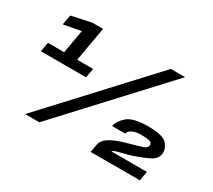

<svg xmlns="http://www.w3.org/2000/svg" viewBox="-128 -917 1283 1156"><g transform="rotate(30 513.0 -339.5)"><path d="M36.5 -375H350.5L362 -440H251.5L293.5 -679H218L82 -649.5L69.5 -581L189.5 -603L161 -440H48ZM143.5 0H242.5L866.5 -674H767.5ZM599 0H941.5L952.5 -65H706Q707.5 -72.5 735.5 -80.5Q763.5 -88.5 826 -104.5Q892 -127.5 933.8 -148.2Q975.5 -169 979 -208Q982.5 -242 955 -274.2Q927.5 -306.5 823.5 -306.5Q719.5 -306.5 680 -272.2Q640.5 -238 633 -199.5H724Q728 -219 752.2 -230.2Q776.5 -241.5 817 -241.5Q853.5 -241.5 872.2 -235.2Q891 -229 887.5 -209Q885 -193.5 860.8 -184.5Q836.5 -175.5 767.5 -157Q692 -136.5 653.5 -112.8Q615 -89 609 -55Z"/></g></svg>

Font: Anybody UltraCondensed Thin ExtraBold
Style: Italic
Weight: 800
Italic angle: -10°
Version: Version 1.111